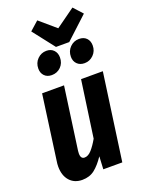

<svg xmlns="http://www.w3.org/2000/svg" viewBox="-174 -1010 814 1102"><g transform="rotate(-20 233.0 -458.5)"><path d="M26 -103Q26 -119 29 -137L83 -530H217L164 -149Q163 -143 163 -133Q163 -100 187 -100Q209 -100 230 -123.5Q251 -147 272 -184L321 -530H454L380 0H264L268 -78Q238 -33 207 -8.5Q176 16 131 16Q83 16 54.5 -16Q26 -48 26 -103ZM415 -933 465 -878 330 -753H249L146 -885L200 -933L298 -849ZM111 -670Q111 -705 134 -728Q157 -751 189 -751Q217 -751 233.5 -733.5Q250 -716 250 -689Q250 -654 227.5 -631.5Q205 -609 172 -609Q144 -609 127.5 -626Q111 -643 111 -670ZM310 -670Q310 -705 333 -728Q356 -751 388 -751Q417 -751 433.5 -734Q450 -717 450 -689Q450 -655 427 -632Q404 -609 372 -609Q344 -609 327 -626Q310 -643 310 -670Z"/></g></svg>

Font: Fira Sans Extra Condensed SemiBold
Style: Italic
Weight: 600
Width: 3
Italic angle: -8°
Designer: Carrois Corporate & Edenspiekermann AG
Foundry: Carrois Corporate GbR & Edenspiekermann AG
Version: Version 4.203